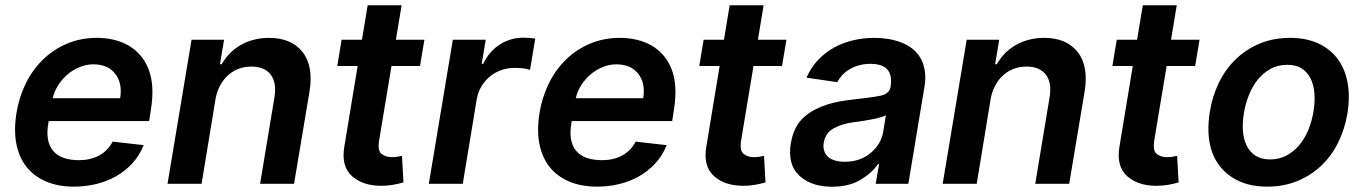

<svg xmlns="http://www.w3.org/2000/svg" viewBox="-20 -696 5166 727"><path d="M42.6 -269.5Q52.2 -328.1 77.4 -379.6Q102.6 -431.1 141.9 -469.6Q181.1 -508.2 233 -530.4Q284.8 -552.6 347.7 -552.6Q380 -552.6 410 -545.6Q440 -538.7 465.4 -524.3Q490.8 -509.9 510.7 -487.4Q530.5 -464.8 542.6 -433.6Q566.8 -372.2 550.8 -277L544.7 -237.6H164.4L164.1 -235.8Q156.6 -197.8 161.4 -170.1Q166.2 -142.4 181.5 -124.5Q196.7 -106.5 221.6 -98Q246.4 -89.5 279.1 -89.5Q322.1 -89.5 354.8 -106.9Q387.4 -124.3 406.6 -159.8L524.1 -146.3Q507.5 -105.8 479.9 -76.3Q452.4 -46.9 417.6 -27.5Q382.8 -8.2 342.7 1.2Q302.6 10.7 260.7 10.7Q199.2 10.7 153.4 -9.2Q107.6 -29.1 79.4 -65.5Q51.1 -101.9 41.5 -153.8Q32 -205.6 42.6 -269.5ZM179.7 -324.2H435Q444.2 -380.7 416.5 -416.2Q388.8 -452.4 333.1 -452.4Q306.5 -452.4 281.2 -441.9Q256 -431.5 235.4 -413.9Q214.8 -396.3 200.1 -373Q185.4 -349.8 179.7 -324.2Z M705.3 -545.5H828.5L812.9 -452.8H819.6Q832.4 -475.9 850.5 -494.1Q868.6 -512.4 891.5 -525.6Q914.4 -538.7 941.4 -545.6Q968.4 -552.6 998.9 -552.6Q1082.7 -552.6 1125.4 -499.3Q1168 -445.3 1151.6 -347.3L1093.4 0H964.8L1019.2 -327.4Q1023.8 -354.8 1020.2 -376.2Q1016.7 -397.7 1005.5 -412.8Q994.3 -427.9 975.9 -435.9Q957.4 -443.9 932.2 -443.9Q904.1 -443.9 881 -434.5Q858 -425.1 840.6 -408.4Q823.2 -391.7 811.8 -369Q800.4 -346.2 795.8 -319.6L743.3 0H614.3Z M1273.4 -545.5H1350.5L1372.2 -676.1H1500.7L1479 -545.5H1587L1570.3 -446H1462.4L1415.5 -164.1Q1409.4 -125.4 1424.7 -113.3Q1440.3 -100.9 1463.8 -100.9Q1475.5 -100.9 1486 -102.8Q1496.4 -104.8 1502.1 -105.8L1507.8 -5.3Q1486.5 0.7 1466.1 4.1Q1445.7 7.5 1423.3 7.5Q1354.8 7.5 1313.6 -28.4Q1270.6 -66.1 1284.1 -142.8L1334.2 -446H1257.1Z M1694.6 -545.5H1819.2L1804 -454.5H1809.7Q1820.3 -476.9 1835.8 -495.2Q1851.2 -513.5 1870.7 -526.3Q1890.3 -539.1 1913 -546.2Q1935.7 -553.3 1960.9 -553.3Q1971.9 -553.3 1984.7 -552.4Q1997.5 -551.5 2006.7 -549.7L1986.9 -431.5Q1966.3 -438.9 1927.6 -438.9Q1901.3 -438.9 1877.3 -430.2Q1853.3 -421.5 1834.5 -405.9Q1815.7 -390.3 1802.7 -368.6Q1789.8 -346.9 1785.2 -320.7L1732.2 0H1603.7Z M2023.1 -269.5Q2032.7 -328.1 2057.9 -379.6Q2083.1 -431.1 2122.3 -469.6Q2161.6 -508.2 2213.4 -530.4Q2265.3 -552.6 2328.1 -552.6Q2360.4 -552.6 2390.4 -545.6Q2420.5 -538.7 2445.8 -524.3Q2471.2 -509.9 2491.1 -487.4Q2511 -464.8 2523.1 -433.6Q2547.2 -372.2 2531.2 -277L2525.2 -237.6H2144.9L2144.5 -235.8Q2137.1 -197.8 2141.9 -170.1Q2146.7 -142.4 2161.9 -124.5Q2177.2 -106.5 2202.1 -98Q2226.9 -89.5 2259.6 -89.5Q2302.6 -89.5 2335.2 -106.9Q2367.9 -124.3 2387.1 -159.8L2504.6 -146.3Q2487.9 -105.8 2460.4 -76.3Q2432.9 -46.9 2398.1 -27.5Q2363.3 -8.2 2323.2 1.2Q2283 10.7 2241.1 10.7Q2179.7 10.7 2133.9 -9.2Q2088.1 -29.1 2059.8 -65.5Q2031.6 -101.9 2022 -153.8Q2012.4 -205.6 2023.1 -269.5ZM2160.2 -324.2H2415.5Q2424.7 -380.7 2397 -416.2Q2369.3 -452.4 2313.6 -452.4Q2286.9 -452.4 2261.7 -441.9Q2236.5 -431.5 2215.9 -413.9Q2195.3 -396.3 2180.6 -373Q2165.8 -349.8 2160.2 -324.2Z M2644.2 -545.5H2721.2L2742.9 -676.1H2871.4L2849.8 -545.5H2957.7L2941.1 -446H2833.1L2786.2 -164.1Q2780.2 -125.4 2795.5 -113.3Q2811.1 -100.9 2834.5 -100.9Q2846.2 -100.9 2856.7 -102.8Q2867.2 -104.8 2872.9 -105.8L2878.6 -5.3Q2857.2 0.7 2836.8 4.1Q2816.4 7.5 2794 7.5Q2725.5 7.5 2684.3 -28.4Q2641.3 -66.1 2654.8 -142.8L2704.9 -446H2627.8Z M2974.4 -153.1Q2984.7 -214.5 3020.2 -248.6Q3039.1 -266.3 3061.4 -278.6Q3083.8 -290.8 3108.3 -299Q3132.8 -307.2 3158.4 -311.8Q3183.9 -316.4 3208.8 -318.9Q3282.3 -327.1 3315 -333.8Q3347.7 -340.9 3352.3 -367.9V-370Q3358.7 -410.9 3340.2 -432.5Q3321.7 -454.2 3275.6 -454.2Q3252.1 -454.2 3232.4 -448.7Q3212.7 -443.2 3196.9 -433.8Q3181.1 -424.4 3169.4 -411.8Q3157.7 -399.1 3150.2 -384.9L3033.7 -402Q3050.8 -440.7 3077.8 -469.1Q3104.8 -497.5 3138.3 -516Q3171.9 -534.4 3210.6 -543.5Q3249.3 -552.6 3290.1 -552.6Q3316.1 -552.6 3341.8 -548.7Q3367.5 -544.7 3390.6 -536Q3413.7 -527.3 3432.9 -513Q3452.1 -498.6 3464.5 -477.8Q3476.9 -457 3481.5 -429Q3486.2 -400.9 3480.1 -365.1L3419.4 0H3295.8L3308.6 -74.9H3304.3Q3293 -57.5 3276.6 -43Q3260.3 -28.4 3237.9 -14.9Q3195 11 3130 11Q3051.8 11 3006.7 -30.9Q2961.3 -73.2 2974.4 -153.1ZM3178.6 -83.5Q3236.9 -83.5 3276.6 -116.8Q3316.4 -150.2 3323.9 -195.7L3334.5 -259.9Q3329.9 -256.7 3320.8 -253.7Q3311.8 -250.7 3300.2 -248Q3288.7 -245.4 3275.9 -243.1Q3263.1 -240.8 3251.1 -238.8Q3239 -236.9 3228.9 -235.4Q3218.8 -234 3212.7 -233.3Q3190.3 -230.5 3171.5 -224.6Q3152.7 -218.8 3136.7 -209.9Q3104.8 -192.5 3099.1 -155.2Q3096.2 -137.8 3100.9 -124.3Q3105.5 -110.8 3115.9 -101.7Q3126.4 -92.7 3142.4 -88.1Q3158.4 -83.5 3178.6 -83.5Z M3640.3 -545.5H3763.5L3747.9 -452.8H3754.6Q3767.4 -475.9 3785.5 -494.1Q3803.6 -512.4 3826.5 -525.6Q3849.4 -538.7 3876.4 -545.6Q3903.4 -552.6 3933.9 -552.6Q4017.8 -552.6 4060.4 -499.3Q4103 -445.3 4086.6 -347.3L4028.4 0H3899.9L3954.2 -327.4Q3958.8 -354.8 3955.3 -376.2Q3951.7 -397.7 3940.5 -412.8Q3929.3 -427.9 3910.9 -435.9Q3892.4 -443.9 3867.2 -443.9Q3839.1 -443.9 3816.1 -434.5Q3793 -425.1 3775.6 -408.4Q3758.2 -391.7 3746.8 -369Q3735.4 -346.2 3730.8 -319.6L3678.3 0H3549.4Z M4208.5 -545.5H4285.5L4307.2 -676.1H4435.7L4414.1 -545.5H4522L4505.3 -446H4397.4L4350.5 -164.1Q4344.5 -125.4 4359.7 -113.3Q4375.4 -100.9 4398.8 -100.9Q4410.5 -100.9 4421 -102.8Q4431.5 -104.8 4437.1 -105.8L4442.8 -5.3Q4421.5 0.7 4401.1 4.1Q4380.7 7.5 4358.3 7.5Q4289.8 7.5 4248.6 -28.4Q4205.6 -66.1 4219.1 -142.8L4269.2 -446H4192.1Z M4561.1 -273.8Q4570.7 -332.7 4595.7 -383.7Q4620.7 -434.7 4659.6 -472.1Q4698.5 -509.6 4750.2 -531.1Q4801.8 -552.6 4865.1 -552.6Q4925.4 -552.6 4970.7 -532Q5016 -511.4 5044.2 -473.9Q5072.4 -436.4 5082.4 -383.9Q5092.3 -331.3 5082 -267Q5072.4 -208.1 5047.4 -157.3Q5022.4 -106.5 4983.5 -69.2Q4944.6 -32 4892.8 -10.7Q4840.9 10.7 4778.1 10.7Q4698.2 10.7 4644.2 -25.2Q4589.1 -61.8 4568.2 -124.3Q4547.2 -186.8 4561.1 -273.8ZM4788.7 -92.3Q4822.4 -92.3 4850 -106.5Q4877.5 -120.7 4898.6 -145.4Q4919.7 -170.1 4933.6 -203.3Q4947.4 -236.5 4953.5 -274.5Q4959.5 -311.1 4956.9 -343.2Q4954.2 -375.4 4942.3 -399.1Q4930.4 -422.9 4908.7 -436.8Q4887.1 -450.6 4854.8 -450.6Q4817.5 -450.6 4789.1 -434.3Q4760.7 -418 4740.4 -391.9Q4720.2 -365.8 4707.7 -333.1Q4695.3 -300.4 4690 -267.8Q4683.9 -231.2 4686.4 -199.2Q4688.9 -167.3 4701 -143.5Q4713.1 -119.7 4734.7 -106Q4756.4 -92.3 4788.7 -92.3Z"/></svg>

Font: Inter P Semi Bold
Style: Italic
Weight: 600
Italic angle: 9.39999°
Designer: Rasmus Andersson
Foundry: rsms
Version: Version 3.018;git-588b23468